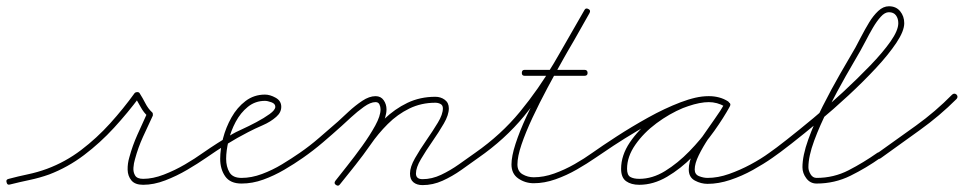

<svg xmlns="http://www.w3.org/2000/svg" viewBox="-23 -573 3077 613"><path d="M9 16Q0 19 -2 9Q-5 0 5 -2Q35 -10 66 -16.5Q97 -23 127 -34Q186 -56 236 -94Q286 -132 328.5 -179Q371 -226 407 -276Q410 -279 415 -279Q421 -279 423 -275Q432 -261 441 -243.5Q450 -226 462 -215Q464 -214 465 -210Q465 -206 465 -204Q449 -170 433.5 -136Q418 -102 408 -65Q404 -52 403 -37.5Q402 -23 408.5 -12.5Q415 -2 434 -2Q465 -2 500 -15.5Q535 -29 567.5 -48Q600 -67 625 -85Q632 -90 638 -82Q643 -75 635 -69Q609 -51 575 -31Q541 -11 504.5 3Q468 17 434 17Q408 17 396.5 3Q385 -11 384.5 -31Q384 -51 390 -71Q400 -108 415.5 -142.5Q431 -177 447 -212Q448 -214 450 -207Q451 -200 450 -201Q436 -213 426 -231.5Q416 -250 407 -265Q405 -269 415 -268Q425 -268 423 -264Q385 -213 341 -165Q297 -117 245.5 -78Q194 -39 134 -16Q103 -5 72 1.5Q41 8 9 16Q9 16 9 16Q9 16 9 16Z M635 -69Q628 -64 622 -72Q617 -79 625 -85Q648 -101 671.5 -116Q695 -131 719 -145Q727 -150 749 -160Q771 -170 795.5 -183Q820 -196 838 -209Q856 -222 856 -232Q856 -242 843.5 -246.5Q831 -251 823 -251Q792 -251 768.5 -232Q745 -213 729.5 -184Q714 -155 706.5 -123Q699 -91 699 -66Q699 -41 709.5 -23Q720 -5 748 -5Q780 -5 813.5 -17.5Q847 -30 877.5 -48.5Q908 -67 934 -85Q934 -85 934 -85Q934 -85 934 -85Q941 -90 947 -82Q952 -75 944 -69Q917 -50 884.5 -31Q852 -12 817.5 0.5Q783 13 748 13Q712 13 696 -10Q680 -33 680 -66Q680 -96 689 -131Q698 -166 716 -198Q734 -230 761 -250.5Q788 -271 823 -271Q839 -271 857 -261Q875 -251 875 -232Q875 -214 859 -200Q841 -184 815.5 -173Q790 -162 769 -151Q734 -133 701 -112.5Q668 -92 635 -69Q635 -69 635 -69Q635 -69 635 -69Z M944 -69Q937 -64 931 -72Q926 -79 934 -85Q966 -107 996 -133Q1026 -159 1056 -185Q1069 -197 1090 -216.5Q1111 -236 1133.5 -251Q1156 -266 1176 -266Q1193 -266 1202 -253Q1211 -240 1211 -224Q1211 -200 1194 -167.5Q1177 -135 1152 -100Q1127 -65 1102.5 -34.5Q1078 -4 1062 16Q1062 16 1062 16Q1062 16 1062 16Q1057 23 1049 17Q1042 12 1048 4Q1062 -14 1085.5 -43.5Q1109 -73 1133.5 -107Q1158 -141 1175 -172Q1192 -203 1192 -224Q1192 -232 1188.5 -239.5Q1185 -247 1176 -247Q1160 -247 1139 -232Q1118 -217 1098.5 -199Q1079 -181 1068 -171Q1038 -144 1007.5 -118Q977 -92 944 -69Q944 -69 944 -69Q944 -69 944 -69ZM1062 16Q1057 23 1049 17Q1042 12 1048 4Q1072 -27 1097 -58Q1122 -89 1144 -121Q1170 -160 1203.5 -192.5Q1237 -225 1277.5 -244.5Q1318 -264 1367 -264Q1384 -264 1397 -254.5Q1410 -245 1410 -227Q1410 -206 1394 -178.5Q1378 -151 1357.5 -121.5Q1337 -92 1321 -65Q1305 -38 1305 -19Q1305 -1 1326 -1Q1356 -1 1385.5 -15Q1415 -29 1442.5 -48.5Q1470 -68 1494 -85Q1494 -85 1494 -85Q1494 -85 1494 -85Q1501 -90 1507 -82Q1512 -75 1504 -69Q1479 -51 1450 -30.5Q1421 -10 1390 4Q1359 18 1326 18Q1308 18 1297 9Q1286 0 1286 -19Q1286 -40 1302 -68Q1318 -96 1338.5 -125.5Q1359 -155 1375 -181.5Q1391 -208 1391 -227Q1391 -237 1383.5 -241Q1376 -245 1367 -245Q1322 -245 1284 -226.5Q1246 -208 1215 -177Q1184 -146 1160 -111Q1137 -78 1112 -46.5Q1087 -15 1062 16Q1062 16 1062 16Q1062 16 1062 16Z M1504 -69Q1497 -64 1491 -72Q1486 -79 1494 -85Q1577 -143 1637 -216Q1697 -289 1745.5 -371.5Q1794 -454 1843 -541Q1847 -549 1856 -544Q1864 -540 1859 -531Q1847 -510 1825.5 -472.5Q1804 -435 1778 -389Q1752 -343 1725.5 -293.5Q1699 -244 1677 -197Q1655 -150 1642 -111.5Q1629 -73 1629 -48Q1629 -26 1645.5 -16.5Q1662 -7 1681 -7Q1713 -7 1746.5 -19Q1780 -31 1811.5 -49Q1843 -67 1868 -85Q1868 -85 1868 -85Q1868 -85 1868 -85Q1875 -90 1881 -82Q1886 -75 1878 -69Q1852 -51 1819 -32Q1786 -13 1750.5 -0.5Q1715 12 1681 12Q1654 12 1632 -3Q1610 -18 1610 -48Q1610 -74 1623 -114Q1636 -154 1658 -201.5Q1680 -249 1706.5 -299Q1733 -349 1759.5 -395.5Q1786 -442 1808 -480Q1830 -518 1843 -541Q1847 -549 1856 -544Q1864 -540 1859 -531Q1810 -443 1760.5 -359.5Q1711 -276 1650 -202Q1589 -128 1504 -69Q1504 -69 1504 -69Q1504 -69 1504 -69ZM1652 -331Q1643 -331 1643 -340Q1643 -350 1652 -350Q1700 -350 1747.5 -350Q1795 -350 1843 -350Q1843 -350 1843 -350Q1843 -350 1843 -350Q1853 -350 1853 -340Q1853 -331 1843 -331Q1795 -331 1747.5 -331Q1700 -331 1652 -331Q1652 -331 1652 -331Q1652 -331 1652 -331Z M1865 -72Q1860 -79 1868 -85Q1899 -107 1946 -137.5Q1993 -168 2046 -197.5Q2099 -227 2150 -246.5Q2201 -266 2241 -266Q2257 -266 2272.5 -262Q2288 -258 2302 -249Q2309 -243 2304 -236Q2299 -228 2291 -233Q2267 -247 2239 -247Q2203 -247 2158.5 -228.5Q2114 -210 2073 -179.5Q2032 -149 2005.5 -111Q1979 -73 1979 -34Q1979 -14 1989.5 -8Q2000 -2 2018 -2Q2060 -2 2100.5 -27Q2141 -52 2178 -90Q2215 -128 2244 -169Q2273 -210 2291 -243Q2295 -251 2304 -246Q2312 -242 2307 -233Q2297 -214 2278 -187.5Q2259 -161 2240 -132.5Q2221 -104 2208 -77.5Q2195 -51 2195 -32Q2195 -16 2209 -10.5Q2223 -5 2236 -5Q2269 -5 2304.5 -17.5Q2340 -30 2373.5 -48Q2407 -66 2433 -85Q2433 -85 2433 -85Q2433 -85 2433 -85Q2440 -90 2446 -82Q2451 -75 2443 -69Q2416 -50 2381 -30.5Q2346 -11 2308.5 1.5Q2271 14 2236 14Q2215 14 2195.5 3.5Q2176 -7 2176 -32Q2176 -56 2189 -83.5Q2202 -111 2221 -139Q2240 -167 2259 -193.5Q2278 -220 2291 -243Q2295 -251 2304 -246Q2312 -242 2307 -233Q2288 -198 2257.5 -155Q2227 -112 2188.5 -73Q2150 -34 2106.5 -8.5Q2063 17 2018 17Q1992 17 1976 5.5Q1960 -6 1960 -34Q1960 -77 1988 -118.5Q2016 -160 2059.5 -193Q2103 -226 2151 -246Q2199 -266 2239 -266Q2273 -266 2301 -249Q2309 -245 2303 -236Q2298 -228 2290 -233Q2280 -241 2267 -244Q2254 -247 2241 -247Q2212 -247 2174 -234Q2136 -221 2094 -200Q2052 -179 2011.5 -155Q1971 -131 1936 -108Q1901 -85 1878 -69Q1871 -64 1865 -72Z M2430 -72Q2425 -79 2433 -85Q2452 -98 2489.5 -127.5Q2527 -157 2574 -196Q2621 -235 2668 -278.5Q2715 -322 2755.5 -364Q2796 -406 2820.5 -441Q2845 -476 2845 -499Q2845 -514 2837.5 -524Q2830 -534 2815 -534Q2802 -534 2789 -519.5Q2776 -505 2764 -484.5Q2752 -464 2741.5 -443.5Q2731 -423 2724 -411Q2705 -379 2677.5 -330.5Q2650 -282 2622.5 -228Q2595 -174 2576.5 -124Q2558 -74 2558 -39Q2558 -28 2565 -16.5Q2572 -5 2584 -5Q2639 -5 2686.5 -29.5Q2734 -54 2778 -85Q2778 -85 2778 -85Q2778 -85 2778 -85Q2785 -90 2791 -82Q2796 -75 2788 -69Q2743 -37 2692.5 -12Q2642 13 2584 13Q2564 13 2551.5 -3.5Q2539 -20 2539 -39Q2539 -76 2557.5 -127.5Q2576 -179 2603.5 -233.5Q2631 -288 2659.5 -337.5Q2688 -387 2708 -421Q2716 -436 2727.5 -458Q2739 -480 2752 -501.5Q2765 -523 2781 -538Q2797 -553 2815 -553Q2838 -553 2851 -537Q2864 -521 2864 -499Q2864 -474 2839 -436.5Q2814 -399 2774 -356Q2734 -313 2686 -268.5Q2638 -224 2590.5 -184.5Q2543 -145 2504 -114.5Q2465 -84 2443 -69Q2436 -64 2430 -72Z M2775 -70Q2770 -78 2777 -83Q2839 -127 2901.5 -172Q2964 -217 3017 -271Q3017 -271 3017 -271Q3017 -271 3017 -271Q3024 -277 3031 -271Q3037 -264 3031 -257Q2977 -203 2913.5 -157.5Q2850 -112 2789 -68Q2781 -62 2775 -70Z"/></svg>

Font: FRB American Cursive Guidelines Arrows Extralight
Style: Italic
Weight: 200
Italic angle: -25°
Version: Version 2.0;Modular Font Editor K font №1